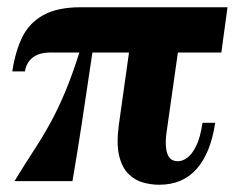

<svg xmlns="http://www.w3.org/2000/svg" viewBox="-20 -500 660 530"><path d="M591 -355H120Q87 -355 69.5 -340.5Q52 -326 49 -303H14Q22 -357 41 -396.5Q60 -436 99 -458Q138 -480 203 -480H608ZM476 -390 439 -129Q435 -96 442 -75.5Q449 -55 471 -55Q484 -55 497 -64.5Q510 -74 521.5 -97Q533 -120 539 -161H574Q562 -79 523.5 -34.5Q485 10 419 10Q398 10 375.5 4Q353 -2 335 -19.5Q317 -37 309 -69.5Q301 -102 308 -155L341 -390ZM201 -361H236Q219 -246 206 -160.5Q193 -75 180 0H20Q50 -49 74.5 -86.5Q99 -124 119.5 -161.5Q140 -199 160 -246.5Q180 -294 201 -361Z"/></svg>

Font: Brygada 1918
Style: Italic
Weight: 400
Italic angle: -8°
Designer: Mateusz Machalski | Borys Kosmynka | Przemek Hoffer
Foundry: NIEPODLEGLA 2018
Version: Version 3.006